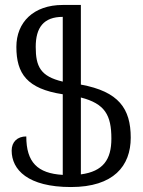

<svg xmlns="http://www.w3.org/2000/svg" viewBox="-20 -744 578 774"><path d="M266 10C438 10 507 -75 507 -189C507 -306 459 -375 306 -403V-724H233C115 -724 46 -654 46 -555C46 -447 89 -386 233 -364V-39C131 -45 86 -90 86 -194C50 -194 27 -172 27 -137C27 -60 92 10 266 10ZM429 -185C429 -101 396 -53 306 -41V-351C403 -326 429 -280 429 -185ZM124 -555C124 -633 156 -676 233 -676V-415C143 -436 124 -476 124 -555Z"/></svg>

Font: Noto Serif Armenian ExtraCondensed Medium
Style: Regular
Weight: 500
Width: 2
Designer: Monotype Design Team
Foundry: Monotype Imaging Inc.
Version: Version 2.008